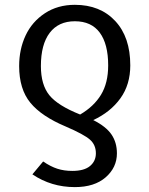

<svg xmlns="http://www.w3.org/2000/svg" viewBox="-20 -558 616 793"><path d="M365.2 -62Q418.5 -35.2 440.7 -2.2Q462.9 30.8 462.9 75.2Q462.9 133.8 416.5 174.3Q370.1 214.8 289.1 214.8Q191.9 214.8 113.8 162.1L158.2 108.9Q189 129.9 216.8 138.9Q244.6 147.9 278.8 147.9Q327.6 147.9 351.8 127.7Q376 107.4 376 75.2Q376 40.5 351.6 18.8Q327.1 -2.9 252 -35.2Q151.9 -77.1 105.5 -133.5Q59.1 -189.9 59.1 -285.2Q59.1 -354.5 85.7 -411.4Q112.3 -468.3 165.3 -503.2Q218.3 -538.1 289.1 -538.1Q393.6 -538.1 455.8 -471.4Q518.1 -404.8 518.1 -288.1Q518.1 -208.5 477.3 -151.9Q436.5 -95.2 365.2 -62ZM148.9 -285.2Q148.9 -208 183.8 -164.8Q218.8 -121.6 311 -85Q367.7 -118.2 397.2 -166.7Q426.8 -215.3 426.8 -288.1Q426.8 -376 392.1 -423.1Q357.4 -470.2 289.1 -470.2Q221.7 -470.2 185.3 -422.4Q148.9 -374.5 148.9 -285.2Z"/></svg>

Font: Fira Sans Book
Style: Regular
Weight: 350
Designer: Carrois Corporate & Edenspiekermann AG
Foundry: Carrois Corporate GbR & Edenspiekermann AG
Version: Version 4.203;PS 004.203;hotconv 1.0.88;makeotf.lib2.5.64775